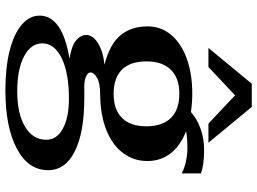

<svg xmlns="http://www.w3.org/2000/svg" viewBox="-141 -620 955 713"><g transform="rotate(90 336.5 -263.5)"><path d="M530 -482Q492 -482 467 -477Q520 -457 549 -420Q578 -383 578 -333Q578 -284 549.5 -244.5Q521 -205 465.5 -182Q410 -159 332 -158Q289 -158 269 -146.5Q249 -135 249 -122Q249 -112 264 -105.5Q279 -99 302 -99H345Q471 -99 541.5 -64Q612 -29 612 35Q612 109 532 151.5Q452 194 316 194Q230 194 167.5 178Q105 162 71.5 133Q38 104 38 67Q38 25 78 -3Q118 -31 198 -44Q153 -51 131.5 -67.5Q110 -84 110 -107Q110 -131 140.5 -150Q171 -169 220 -174Q143 -194 110.5 -234Q78 -274 78 -334Q78 -384 109.5 -421.5Q141 -459 197.5 -479.5Q254 -500 328 -500Q361 -500 396 -495Q422 -518 458.5 -531Q495 -544 537 -544Q593 -544 624 -532V-461Q605 -471 579 -476.5Q553 -482 530 -482ZM449 -330Q449 -389 418 -420.5Q387 -452 328 -452Q270 -452 239 -420.5Q208 -389 208 -330Q208 -270 238.5 -239Q269 -208 328 -208Q387 -208 418 -239Q449 -270 449 -330ZM141 57Q141 99 189 124.5Q237 150 319 150Q402 150 450.5 121Q499 92 499 42Q499 3 457.5 -19.5Q416 -42 347 -42Q251 -42 196 -15Q141 12 141 57ZM291 -721H377L510 -560H439L334 -659L229 -560H158Z"/></g></svg>

Font: Fahkwang SemiBold
Style: Regular
Weight: 600
Designer: Suppakit Chalermlarp | Katatrad Co.,Ltd.
Foundry: Cadson Demak Co.,Ltd.
Version: Version 1.000; ttfautohint (v1.6)